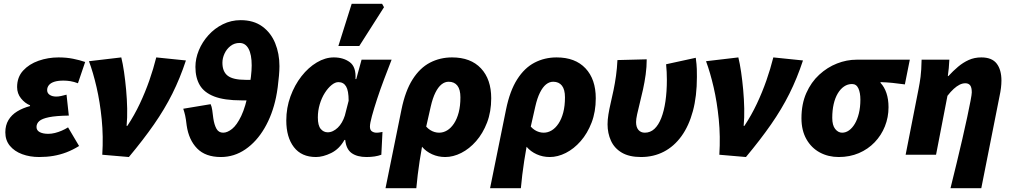

<svg xmlns="http://www.w3.org/2000/svg" viewBox="-20 -814 5324 1010"><path d="M186 12Q137 12 96.5 -3Q56 -18 32 -47Q8 -76 8 -118Q8 -155 24.5 -182.5Q41 -210 70.5 -228Q100 -246 138 -256V-260Q111 -271 90.5 -296.5Q70 -322 70 -356Q70 -408 101.5 -442.5Q133 -477 183 -494.5Q233 -512 288 -512Q329 -512 364 -505Q399 -498 428 -488L390 -376Q369 -384 350.5 -387Q332 -390 314 -390Q285 -390 266 -384Q247 -378 237.5 -366.5Q228 -355 228 -340Q228 -324 241.5 -315Q255 -306 276 -306Q288 -306 301.5 -309Q315 -312 330 -316L342 -206Q275 -205 238 -197.5Q201 -190 186.5 -177Q172 -164 172 -146Q172 -128 189 -119Q206 -110 234 -110Q251 -110 269 -114.5Q287 -119 304.5 -126.5Q322 -134 338 -144L396 -46Q362 -25 329 -12.5Q296 0 261 6Q226 12 186 12Z M518 0Q524 -96 515 -186.5Q506 -277 488 -355Q470 -433 448 -492L618 -512Q626 -480 632.5 -435.5Q639 -391 643.5 -341.5Q648 -292 649 -243Q650 -194 646 -152H650Q687 -208 715.5 -268.5Q744 -329 765.5 -390.5Q787 -452 802 -512L958 -496Q927 -402 886.5 -321Q846 -240 790 -159.5Q734 -79 658 12Z M1142 12Q1061 12 1017 -33Q973 -78 962 -154Q958 -189 954 -206.5Q950 -224 944 -242L1088 -266Q1094 -253 1096.5 -234.5Q1099 -216 1102 -192Q1107 -158 1118.5 -137Q1130 -116 1154 -116Q1176 -116 1201 -136Q1226 -156 1249 -204Q1272 -252 1288 -336Q1296 -377 1300 -410.5Q1304 -444 1304 -470Q1304 -527 1287.5 -557.5Q1271 -588 1240 -588Q1213 -588 1192.5 -572Q1172 -556 1161 -532Q1150 -508 1150 -484Q1150 -437 1178 -415.5Q1206 -394 1272 -394H1318L1308 -286H1250Q1160 -286 1107 -306.5Q1054 -327 1031 -366Q1008 -405 1008 -462Q1008 -506 1026 -549.5Q1044 -593 1076.5 -629Q1109 -665 1152.5 -686.5Q1196 -708 1246 -708Q1314 -708 1359.5 -675Q1405 -642 1427.5 -587Q1450 -532 1450 -466Q1450 -445 1447.5 -415.5Q1445 -386 1441 -356Q1437 -326 1432 -302Q1413 -211 1371.5 -140Q1330 -69 1271 -28.5Q1212 12 1142 12Z M1642 12Q1566 12 1526 -40Q1486 -92 1486 -180Q1486 -247 1508 -307Q1530 -367 1566 -413Q1602 -459 1646.5 -485.5Q1691 -512 1736 -512Q1786 -512 1820 -487Q1854 -462 1850 -398H1854L1882 -500H2040Q2021 -451 2000.5 -397Q1980 -343 1963.5 -292.5Q1947 -242 1936.5 -203.5Q1926 -165 1926 -148Q1926 -130 1936.5 -123Q1947 -116 1960 -116Q1971 -116 1978 -117.5Q1985 -119 1992 -120L1986 0Q1970 6 1950.5 9Q1931 12 1908 12Q1859 12 1830 -8.5Q1801 -29 1796 -78Q1796 -78 1796 -78Q1796 -78 1796 -78H1792Q1765 -30 1722 -9Q1679 12 1642 12ZM1704 -118Q1718 -118 1731.5 -124.5Q1745 -131 1757 -142.5Q1769 -154 1778.5 -170.5Q1788 -187 1794 -206L1814 -284Q1814 -337 1800.5 -359.5Q1787 -382 1760 -382Q1743 -382 1724 -366.5Q1705 -351 1688.5 -325Q1672 -299 1662 -265.5Q1652 -232 1652 -196Q1652 -154 1667 -136Q1682 -118 1704 -118ZM1760 -572 1830 -794H1990L2000 -776L1870 -572Z M2008 176 2092 -238Q2112 -336 2150.5 -396.5Q2189 -457 2242 -484.5Q2295 -512 2358 -512Q2456 -512 2510 -454.5Q2564 -397 2564 -297Q2564 -226 2542 -169Q2520 -112 2484.5 -71.5Q2449 -31 2406.5 -9.5Q2364 12 2322 12Q2285 12 2253 -2.5Q2221 -17 2200 -42Q2193 -4 2187.5 32.5Q2182 69 2177.5 105Q2173 141 2170 176ZM2290 -116Q2312 -116 2332 -128Q2352 -140 2368 -164Q2384 -188 2393 -222.5Q2402 -257 2402 -302Q2402 -343 2386 -363.5Q2370 -384 2340 -384Q2320 -384 2302.5 -370Q2285 -356 2270.5 -327Q2256 -298 2246 -254L2222 -148Q2232 -137 2243 -130Q2254 -123 2266 -119.5Q2278 -116 2290 -116Z M2558 176 2642 -238Q2662 -336 2700.5 -396.5Q2739 -457 2792 -484.5Q2845 -512 2908 -512Q3006 -512 3060 -454.5Q3114 -397 3114 -297Q3114 -226 3092 -169Q3070 -112 3034.5 -71.5Q2999 -31 2956.5 -9.5Q2914 12 2872 12Q2835 12 2803 -2.5Q2771 -17 2750 -42Q2743 -4 2737.5 32.5Q2732 69 2727.5 105Q2723 141 2720 176ZM2840 -116Q2862 -116 2882 -128Q2902 -140 2918 -164Q2934 -188 2943 -222.5Q2952 -257 2952 -302Q2952 -343 2936 -363.5Q2920 -384 2890 -384Q2870 -384 2852.5 -370Q2835 -356 2820.5 -327Q2806 -298 2796 -254L2772 -148Q2782 -137 2793 -130Q2804 -123 2816 -119.5Q2828 -116 2840 -116Z M3352 12Q3290 12 3251 -11Q3212 -34 3194 -73.5Q3176 -113 3176 -160Q3176 -184 3180.5 -212Q3185 -240 3192.5 -272Q3200 -304 3207.5 -340Q3215 -376 3220.5 -415.5Q3226 -455 3228 -498L3382 -502Q3382 -462 3376.5 -422Q3371 -382 3362.5 -343.5Q3354 -305 3345.5 -271.5Q3337 -238 3331.5 -212.5Q3326 -187 3326 -172Q3326 -145 3338.5 -130.5Q3351 -116 3372 -116Q3401 -116 3422.5 -136Q3444 -156 3458.5 -193Q3473 -230 3480.5 -281Q3488 -332 3488 -394Q3488 -414 3487 -435.5Q3486 -457 3484 -476L3640 -510Q3645 -473 3645.5 -451Q3646 -429 3646 -409Q3646 -308 3625 -230Q3604 -152 3565 -98Q3526 -44 3472 -16Q3418 12 3352 12Z M3764 0Q3770 -96 3761 -186.5Q3752 -277 3734 -355Q3716 -433 3694 -492L3864 -512Q3872 -480 3878.5 -435.5Q3885 -391 3889.5 -341.5Q3894 -292 3895 -243Q3896 -194 3892 -152H3896Q3933 -208 3961.5 -268.5Q3990 -329 4011.5 -390.5Q4033 -452 4048 -512L4204 -496Q4173 -402 4132.5 -321Q4092 -240 4036 -159.5Q3980 -79 3904 12Z M4392 12Q4337 12 4292.5 -12Q4248 -36 4222 -82Q4196 -128 4196 -192Q4196 -267 4221.5 -324.5Q4247 -382 4289.5 -421Q4332 -460 4383 -480Q4434 -500 4486 -500H4766L4740 -370Q4704 -375 4674.5 -378Q4645 -381 4612 -382V-378Q4632 -357 4643 -324.5Q4654 -292 4654 -250Q4654 -197 4635 -149.5Q4616 -102 4581 -65.5Q4546 -29 4498 -8.5Q4450 12 4392 12ZM4410 -116Q4429 -116 4446 -128Q4463 -140 4476.5 -162.5Q4490 -185 4498 -217.5Q4506 -250 4506 -290Q4506 -326 4495.5 -349Q4485 -372 4462 -372Q4439 -372 4420 -359Q4401 -346 4387 -322.5Q4373 -299 4365.5 -266.5Q4358 -234 4358 -194Q4358 -155 4373.5 -135.5Q4389 -116 4410 -116Z M4980 176Q4996 112 5012 45.5Q5028 -21 5042.5 -83.5Q5057 -146 5068 -198Q5079 -250 5085.5 -284Q5092 -318 5092 -328Q5092 -354 5083.5 -365Q5075 -376 5058 -376Q5043 -376 5028 -368.5Q5013 -361 4997 -346.5Q4981 -332 4964 -310L4904 0H4744L4812 -346Q4818 -376 4822.5 -409.5Q4827 -443 4828 -500H4974Q4973 -478 4971 -456Q4969 -434 4966 -414H4969Q4994 -441 5020 -463Q5046 -485 5076 -498.5Q5106 -512 5142 -512Q5198 -512 5223 -479.5Q5248 -447 5248 -390Q5248 -372 5245.5 -351.5Q5243 -331 5238 -308L5142 176Z"/></svg>

Font: Source Sans 3 Black
Style: Italic
Weight: 900
Italic angle: -11°
Designer: Paul D. Hunt
Foundry: Adobe
Version: Version 3.052;hotconv 1.1.0;makeotfexe 2.6.0